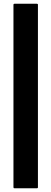

<svg xmlns="http://www.w3.org/2000/svg" viewBox="-20 -820 272 1020"><path d="M56.5 -800H176.5Q181.5 -800 181.5 -795V175Q181.5 180 176.5 180H56.5Q51.5 180 51.5 175V-795Q51.5 -800 56.5 -800Z"/></svg>

Font: MFEK Sans
Style: Bold
Weight: 700
Designer: Owen Earl
Foundry: indestructible type*
Version: Version 0.001; ttfautohint (v1.8.4.7-5d5b)